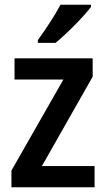

<svg xmlns="http://www.w3.org/2000/svg" viewBox="-20 -786 445 806"><path d="M362 -766H234C210 -721 172 -663 139 -618V-606H213C259 -643 333 -718 362 -757ZM377 0V-89H156L369 -464V-541H41V-452H246L28 -70V0Z"/></svg>

Font: Noto Sans UI SemiCondensed Medium
Style: Regular
Weight: 500
Width: 4
Designer: Monotype Design Team
Foundry: Monotype Imaging Inc.
Version: Version 1.901